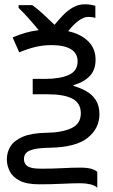

<svg xmlns="http://www.w3.org/2000/svg" viewBox="-20 -684 530 898"><path d="M377 -664Q393 -664 406 -661.5Q419 -659 426 -657V-600Q413 -605 393 -605Q371 -605 346 -586Q321 -567 299 -538Q358 -525 392.5 -491Q427 -457 427 -405Q427 -356 399 -327.5Q371 -299 324 -286V-282Q356 -273 383.5 -257.5Q411 -242 428 -216Q445 -190 445 -150Q445 -83 389.5 -39Q334 5 212 7Q160 8 134.5 15Q109 22 100.5 33.5Q92 45 92 60Q92 82 109 93.5Q126 105 172 105Q225 105 271.5 102.5Q318 100 355 100Q388 100 407 105.5Q426 111 435 120V194Q424 183 402 178Q380 173 357 173Q323 173 271 175.5Q219 178 163 178Q104 178 71 160.5Q38 143 25 116Q12 89 12 61Q12 28 29 0.5Q46 -27 87 -44.5Q128 -62 198 -63Q270 -64 314 -84.5Q358 -105 358 -154Q358 -201 319.5 -222Q281 -243 203 -243H133V-315H191Q260 -315 301.5 -333.5Q343 -352 343 -397Q343 -435 311.5 -454Q280 -473 221 -473Q182 -473 146 -464.5Q110 -456 70 -439L39 -509Q70 -522 99 -530.5Q128 -539 161 -543Q140 -569 113.5 -598.5Q87 -628 67 -647V-660H131Q155 -643 181 -619Q207 -595 235 -568Q254 -591 275 -613Q296 -635 321.5 -649.5Q347 -664 377 -664Z"/></svg>

Font: Noto Sans
Style: Regular
Weight: 400
Designer: Monotype Design Team
Foundry: Monotype Imaging Inc.
Version: Version 2.007